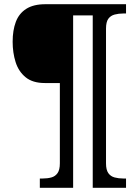

<svg xmlns="http://www.w3.org/2000/svg" viewBox="-20 -780 659 911"><path d="M169 111V67H182Q205 67 223.5 62Q242 57 253 41.5Q264 26 264 -5V-386H193Q135 -386 101.5 -413.5Q68 -441 54 -485.5Q40 -530 40 -582Q40 -636 55 -676Q70 -716 104.5 -738Q139 -760 195 -760H578V-716H565Q543 -716 524 -711Q505 -706 494 -691Q483 -676 483 -644V-5Q483 26 494 41.5Q505 57 524 62Q543 67 565 67H578V111H420V-707H327V111Z"/></svg>

Font: ET Text
Style: Regular
Weight: 470
Designer: Monotype Design Team
Foundry: Monotype Imaging Inc.
Version: Version 2.009